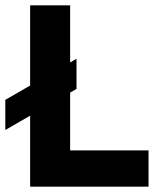

<svg xmlns="http://www.w3.org/2000/svg" viewBox="-53 -700 617 720"><path d="M60 -680H210V-136H504V0H60ZM-33.1 -325.5 233.9 -479.6V-366.6L-33.1 -212.5Z"/></svg>

Font: Teachers[wght]
Style: Regular
Weight: 400
Designer: Alfredo Marco Pradil & Chank Diesel
Version: Version 1.000;Glyphs 3.1.2 (3151)